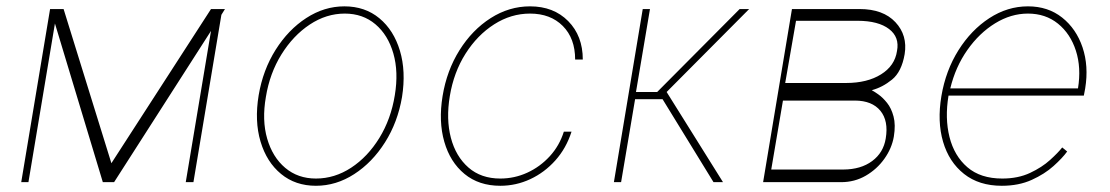

<svg xmlns="http://www.w3.org/2000/svg" viewBox="-20 -574 3499 605"><path d="M331 -59.7 644.9 -545.5H688.9L677.6 -527.3L589.5 0H565.3L644.9 -476.6L339.5 0H304L153.1 -500L69.6 0H46.9L137.8 -545.5H180.4Z M975.5 11.4Q910.9 11.4 865.6 -25.9Q820.3 -63.2 801 -127.8Q781.6 -192.5 795.1 -274.1Q808.6 -353.7 848.5 -417.1Q888.5 -480.5 945.1 -517.2Q1001.8 -554 1065 -554Q1130.3 -554 1175.6 -516.3Q1220.9 -478.7 1240.2 -414.1Q1259.6 -349.4 1246.8 -268.5Q1233.3 -188.9 1193.2 -125.5Q1153.1 -62.1 1096.2 -25.4Q1039.4 11.4 975.5 11.4ZM975.5 -11.4Q1034.4 -11.4 1086.6 -45.6Q1138.8 -79.9 1175.4 -139.4Q1212 -198.9 1224.1 -274.1Q1236.2 -347.3 1219.5 -405.5Q1202.8 -463.8 1163 -497.5Q1123.2 -531.2 1066.4 -531.2Q1008.2 -531.2 956 -496.6Q903.8 -462 866.8 -402.5Q829.9 -343 817.8 -268.5Q805 -195.3 821.9 -137.1Q838.8 -78.8 878.7 -45.1Q918.7 -11.4 975.5 -11.4Z M1556.5 11.4Q1489 11.4 1443.7 -25.9Q1398.4 -63.2 1380 -127.3Q1361.5 -191.4 1374.6 -271.3Q1387.8 -351.9 1427.9 -415.8Q1468 -479.8 1526.1 -516.9Q1584.2 -554 1650.2 -554Q1724.4 -554 1770.4 -507.5Q1816.4 -460.9 1816.4 -386.4H1792.3Q1792.3 -453.1 1753.4 -492.2Q1714.5 -531.2 1650.2 -531.2Q1590.2 -531.2 1537.1 -497.3Q1484 -463.4 1446.9 -404.8Q1409.8 -346.2 1397.4 -271.3Q1385.3 -198.9 1400.7 -139.9Q1416.2 -81 1456 -46.2Q1495.7 -11.4 1556.5 -11.4Q1600.9 -11.4 1641.3 -29.8Q1681.8 -48.3 1712.4 -81.7Q1742.9 -115.1 1756.7 -159.1H1780.9Q1764.2 -106.9 1730.1 -68.7Q1696 -30.5 1651.1 -9.6Q1606.2 11.4 1556.5 11.4Z M1914.4 0 2005.3 -545.5H2028.1L1984 -284.1H2050.8L2310.7 -545.5H2340.6L2080.6 -284.1L2258.2 0H2228.3L2067.8 -261.4H1981.2L1937.1 0Z M2384.6 0 2475.5 -545.5H2688.6Q2762.8 -545.5 2801.5 -504.1Q2840.2 -462.7 2830.6 -403.4Q2821 -347.7 2790.8 -323.2Q2760.7 -298.7 2726.9 -289.8Q2734.4 -285.9 2748 -276.3Q2761.7 -266.7 2775.2 -249.8Q2788.7 -233 2795.6 -206.9Q2802.6 -180.8 2796.5 -143.5Q2790.1 -106.5 2766.7 -73.7Q2743.3 -40.8 2708.1 -20.4Q2672.9 0 2630.3 0ZM2410.2 -39.8H2637.4Q2692.8 -40.1 2728.3 -66.6Q2763.8 -93 2771 -137.8Q2780.2 -193.2 2754.1 -225Q2728 -256.7 2674.4 -257.1H2447.1ZM2454.2 -312.5H2646Q2712.7 -312.5 2756.2 -339.7Q2799.7 -366.8 2806.5 -413.4Q2815 -457 2781.4 -482.6Q2747.9 -508.2 2682.9 -508.5H2488.3Z M3136.7 11.4Q3065 11.4 3017.8 -25.9Q2970.5 -63.2 2951.7 -127.1Q2932.9 -191.1 2946.4 -271.3Q2959.9 -351.6 3000 -415.5Q3040.1 -479.4 3097.3 -516.7Q3154.5 -554 3219.1 -554Q3282.3 -554 3326.9 -518.6Q3371.4 -483.3 3391.2 -424.5Q3410.9 -365.8 3399.5 -295.5L3395.2 -272.7H2968.8Q2957 -201.7 2971.9 -142.2Q2986.9 -82.7 3028.2 -47.1Q3069.6 -11.4 3138.1 -11.4Q3187.9 -11.4 3225.7 -29.1Q3263.5 -46.9 3288.9 -70Q3314.3 -93 3327.1 -109.4L3342.7 -96.6Q3327.8 -76 3299.7 -50.8Q3271.7 -25.6 3230.8 -7.1Q3190 11.4 3136.7 11.4ZM2974.4 -295.5H3376.8Q3387.4 -360.8 3370.2 -414.2Q3353 -467.7 3313.7 -499.5Q3274.5 -531.2 3219.1 -531.2Q3165.5 -531.2 3115.6 -500.5Q3065.7 -469.8 3028.2 -416.5Q2990.8 -363.3 2974.4 -295.5Z"/></svg>

Font: Inter Thin  BETA
Style: Italic
Weight: 100
Italic angle: -9.39999°
Designer: Rasmus Andersson
Foundry: rsms
Version: Version 3.011;git-f93a4a705